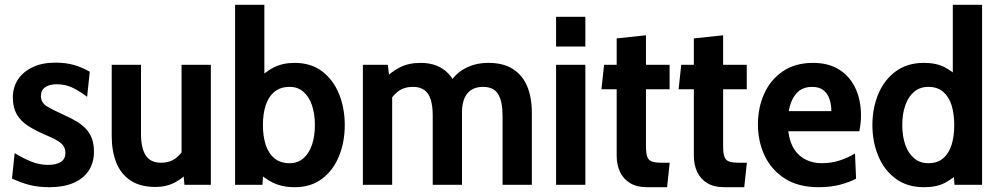

<svg xmlns="http://www.w3.org/2000/svg" viewBox="-20 -770 4166 800"><path d="M186 10Q140.5 10 103.8 0.8Q67 -8.5 30 -26L41 -132Q76 -110.5 110 -96.8Q144 -83 179.5 -83Q215 -83 233.8 -95.5Q252.5 -108 252.5 -132.5Q252.5 -150.5 243.8 -162.8Q235 -175 216 -185.8Q197 -196.5 166 -209.5Q124 -227.5 94.5 -247.2Q65 -267 49.2 -294.8Q33.5 -322.5 33.5 -363.5Q33.5 -406.5 55.2 -439.2Q77 -472 116.8 -490.5Q156.5 -509 211 -509Q255 -509 289.8 -498.8Q324.5 -488.5 354 -471L343 -366.5Q313.5 -389.5 283 -404.2Q252.5 -419 216 -419Q186 -419 168.2 -406.5Q150.5 -394 150.5 -370Q150.5 -343 174 -328Q197.5 -313 248.5 -290Q279.5 -276.5 302.5 -262Q325.5 -247.5 341 -229.8Q356.5 -212 364 -189.5Q371.5 -167 371.5 -138Q371.5 -91.5 349.2 -58.2Q327 -25 285.5 -7.5Q244 10 186 10Z M628.5 9Q564 9 523.5 -18.2Q483 -45.5 464.2 -93.2Q445.5 -141 445.5 -203V-500H567.5V-211Q567.5 -153 587.2 -122.5Q607 -92 651 -92Q689.5 -92 715 -112.8Q740.5 -133.5 757 -169.5L736.5 -100V-500H858.5V0H748.5L741.5 -76.5L768.5 -59Q746.5 -30 710 -10.5Q673.5 9 628.5 9Z M1207.5 10Q1155.5 10 1116.5 -9.2Q1077.5 -28.5 1046 -61.5L1079.5 -85L1073.5 0H959.5V-750H1081.5V-417L1053.5 -436Q1082 -469.5 1120 -488.8Q1158 -508 1207.5 -508Q1276 -508 1322.5 -472.5Q1369 -437 1392.8 -378Q1416.5 -319 1416.5 -249Q1416.5 -179 1392.8 -120Q1369 -61 1322.5 -25.5Q1276 10 1207.5 10ZM1187 -90Q1220.5 -90 1244 -110.2Q1267.5 -130.5 1279.8 -166.2Q1292 -202 1292 -249Q1292 -296 1279.8 -331.8Q1267.5 -367.5 1244 -387.8Q1220.5 -408 1187 -408Q1148.5 -408 1123.8 -387.8Q1099 -367.5 1087.2 -331.8Q1075.5 -296 1075.5 -249Q1075.5 -202 1087.2 -166.2Q1099 -130.5 1123.8 -110.2Q1148.5 -90 1187 -90Z M1492 0V-500H1596L1604 -430.5L1582.5 -441.5Q1609.5 -470.5 1646 -489.2Q1682.5 -508 1732.5 -508Q1770 -508 1799 -496.5Q1828 -485 1848.2 -463.5Q1868.5 -442 1880 -412.5L1849.5 -416Q1872 -459.5 1915.5 -483.8Q1959 -508 2015.5 -508Q2077.5 -508 2117.5 -482.2Q2157.5 -456.5 2176.8 -410Q2196 -363.5 2196 -301.5V0H2074V-289Q2074 -347.5 2055.5 -377.8Q2037 -408 1992.5 -408Q1971 -408 1954.5 -401Q1938 -394 1927 -380.2Q1916 -366.5 1910.5 -346.8Q1905 -327 1905 -301.5V0H1783V-289Q1783 -328 1774.8 -354.8Q1766.5 -381.5 1748.2 -394.8Q1730 -408 1701 -408Q1662 -408 1636.5 -387.5Q1611 -367 1593 -331L1614 -402.5V0Z M2297 0V-500H2419V0ZM2297 -576V-700H2419V-576Z M2675.5 10Q2633.5 10 2605.5 -7Q2577.5 -24 2563.5 -53.5Q2549.5 -83 2549.5 -121V-398H2486L2497 -500H2549.5V-610L2671.5 -623V-500H2770V-398H2671.5V-162Q2671.5 -133 2676.5 -118Q2681.5 -103 2695.2 -97.5Q2709 -92 2735.5 -92H2770.5L2759.5 10Z M2997 10Q2955 10 2927 -7Q2899 -24 2885 -53.5Q2871 -83 2871 -121V-398H2807.5L2818.5 -500H2871V-610L2993 -623V-500H3091.5V-398H2993V-162Q2993 -133 2998 -118Q3003 -103 3016.8 -97.5Q3030.5 -92 3057 -92H3092L3081 10Z M3391 10Q3306.5 10 3250.2 -26Q3194 -62 3166 -121.5Q3138 -181 3138 -251.5Q3138 -322 3164.5 -380.2Q3191 -438.5 3242.2 -473.2Q3293.5 -508 3368 -508Q3432.5 -508 3477 -479.8Q3521.5 -451.5 3544.5 -402Q3567.5 -352.5 3567.5 -289Q3567.5 -273 3565.8 -257Q3564 -241 3560.5 -223H3264.5Q3270.5 -176 3290.2 -146.8Q3310 -117.5 3339.5 -103.8Q3369 -90 3403 -90Q3444 -90 3479 -101.5Q3514 -113 3542.5 -130.5L3547 -25.5Q3520 -11 3480.5 -0.5Q3441 10 3391 10ZM3266.5 -307H3444Q3444 -332.5 3436.8 -355.5Q3429.5 -378.5 3412 -393.2Q3394.5 -408 3364 -408Q3322.5 -408 3298.5 -381Q3274.5 -354 3266.5 -307Z M3830 10Q3760 10 3712 -25.5Q3664 -61 3639.5 -120Q3615 -179 3615 -249Q3615 -319 3639.5 -378Q3664 -437 3712 -472.5Q3760 -508 3830 -508Q3881 -508 3916.2 -489.8Q3951.5 -471.5 3978 -443L3950 -417V-750H4072V0H3957L3951 -85L3985 -59Q3952.5 -27 3917.8 -8.5Q3883 10 3830 10ZM3848 -90Q3885.5 -90 3909.5 -110.2Q3933.5 -130.5 3944.8 -166.2Q3956 -202 3956 -249Q3956 -296 3944.8 -331.8Q3933.5 -367.5 3909.5 -387.8Q3885.5 -408 3848 -408Q3813.5 -408 3789.2 -387.8Q3765 -367.5 3752.2 -331.8Q3739.5 -296 3739.5 -249Q3739.5 -202 3752.2 -166.2Q3765 -130.5 3789.2 -110.2Q3813.5 -90 3848 -90Z"/></svg>

Font: Cabin
Style: Bold
Weight: 700
Width: 4
Designer: Pablo Impallari
Foundry: Pablo Impallari. http://www.impallari.com Igino Marini. http://www.ikern.com
Version: Version 3.001